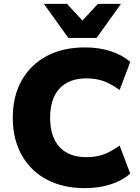

<svg xmlns="http://www.w3.org/2000/svg" viewBox="-20 -961 725 992"><path d="M419 11Q304 11 220.5 -34Q137 -79 91.5 -161Q46 -243 46 -353Q46 -463 91.5 -544.5Q137 -626 220.5 -671Q304 -716 419 -716Q492 -716 552 -696.5Q612 -677 653 -641L598 -496Q552 -529 513.5 -542.5Q475 -556 426 -556Q336 -556 287.5 -503.5Q239 -451 239 -353Q239 -254 287.5 -201.5Q336 -149 426 -149Q475 -149 513.5 -162.5Q552 -176 598 -209L653 -64Q612 -28 552 -8.5Q492 11 419 11ZM333 -765 207 -941H326L406 -855L486 -941H605L479 -765Z"/></svg>

Font: Mulish ExtraLight Black
Style: Regular
Weight: 900
Version: Version 3.603